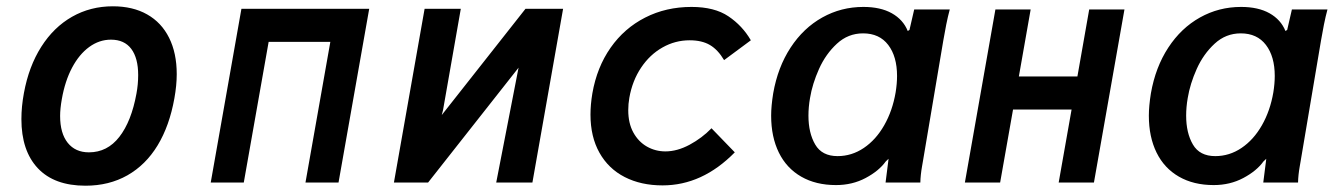

<svg xmlns="http://www.w3.org/2000/svg" viewBox="-20 -580 4240 610"><path d="M48 -201.5Q48 -241.5 56 -284.5Q71.5 -369 111 -431.2Q150.5 -493.5 209 -526.8Q267.5 -560 338.5 -560Q402 -560 447.5 -534.2Q493 -508.5 517.2 -460Q541.5 -411.5 541.5 -344.5Q541.5 -309 534 -267.5Q518.5 -180.5 480.8 -118.2Q443 -56 384.8 -23Q326.5 10 251.5 10Q152.5 10 100.2 -45.5Q48 -101 48 -201.5ZM413.5 -282.5Q419 -312 419 -341.5Q419 -395.5 397 -424.8Q375 -454 332.5 -454Q295.5 -454 263.5 -430.8Q231.5 -407.5 209 -365Q186.5 -322.5 176.5 -265.5Q171 -235 171 -211.5Q171 -156.5 195.2 -126.2Q219.5 -96 262.5 -96Q321 -96 359.2 -145.2Q397.5 -194.5 413.5 -282.5Z M747 -552H1153L1055.5 0H950.5L1029.5 -447H833.5L754.5 0H649.5Z M1329 -552H1444L1387.5 -230L1383.5 -214.5L1649.5 -552H1769L1671.5 0H1556.5L1627.5 -365L1340 0H1231.5Z M1856 -216Q1856 -247.5 1862 -283.5Q1876.5 -366.5 1920 -428.5Q1963.5 -490.5 2029.8 -524.2Q2096 -558 2177 -558Q2250 -558 2294.2 -528.2Q2338.5 -498.5 2365.5 -452L2280.5 -389Q2261 -422 2235.5 -437Q2210 -452 2171 -452Q2125 -452 2084.8 -429.2Q2044.5 -406.5 2016.8 -365Q1989 -323.5 1979.5 -269.5Q1976 -250 1976 -230Q1976 -188.5 1992.2 -159Q2008.5 -129.5 2035.5 -114.2Q2062.5 -99 2094 -99Q2131.5 -99 2171 -120.2Q2210.5 -141.5 2240.5 -172.5L2314.5 -96Q2211.5 9 2085 9Q2016.5 9 1964.8 -17.5Q1913 -44 1884.5 -94.8Q1856 -145.5 1856 -216Z M2430 -212.5Q2430 -243 2436.5 -283.5Q2451 -366.5 2491.8 -428.8Q2532.5 -491 2592.5 -524.5Q2652.5 -558 2723 -558Q2777.5 -558 2813.5 -537.8Q2849.5 -517.5 2864 -481.5L2869.5 -485L2884.5 -550H2997.5Q2991.5 -528 2986.2 -501.5Q2981 -475 2977 -451.5L2912 -66.5L2909.5 -52Q2904.5 -24 2904 0H2793.5Q2798.5 -43 2801.5 -63L2803 -75.5L2794 -67Q2772.5 -37 2730.2 -14.5Q2688 8 2636 8Q2572 8 2525.5 -18.8Q2479 -45.5 2454.5 -95.2Q2430 -145 2430 -212.5ZM2825.5 -286.5Q2830 -314.5 2830 -338.5Q2830 -400.5 2802 -437.2Q2774 -474 2722 -474Q2674.5 -474 2639 -441.2Q2603.5 -408.5 2582.2 -361.2Q2561 -314 2553.5 -268.5Q2548.5 -240 2548.5 -212.5Q2548.5 -157.5 2570 -120.8Q2591.5 -84 2641 -84Q2686 -84 2724.5 -110Q2763 -136 2789.2 -182Q2815.5 -228 2825.5 -286.5Z M3142.5 -550H3254.5L3217 -337H3403L3440.5 -550H3552.5L3455.5 0H3343.5L3384.5 -232H3198.5L3157.5 0H3045.5Z M3630 -212.5Q3630 -243 3636.5 -283.5Q3651 -366.5 3691.8 -428.8Q3732.5 -491 3792.5 -524.5Q3852.5 -558 3923 -558Q3977.5 -558 4013.5 -537.8Q4049.5 -517.5 4064 -481.5L4069.5 -485L4084.5 -550H4197.5Q4191.5 -528 4186.2 -501.5Q4181 -475 4177 -451.5L4112 -66.5L4109.5 -52Q4104.5 -24 4104 0H3993.5Q3998.5 -43 4001.5 -63L4003 -75.5L3994 -67Q3972.5 -37 3930.2 -14.5Q3888 8 3836 8Q3772 8 3725.5 -18.8Q3679 -45.5 3654.5 -95.2Q3630 -145 3630 -212.5ZM4025.5 -286.5Q4030 -314.5 4030 -338.5Q4030 -400.5 4002 -437.2Q3974 -474 3922 -474Q3874.5 -474 3839 -441.2Q3803.5 -408.5 3782.2 -361.2Q3761 -314 3753.5 -268.5Q3748.5 -240 3748.5 -212.5Q3748.5 -157.5 3770 -120.8Q3791.5 -84 3841 -84Q3886 -84 3924.5 -110Q3963 -136 3989.2 -182Q4015.5 -228 4025.5 -286.5Z"/></svg>

Font: JuliaMono
Style: Bold Italic
Weight: 700
Italic angle: -9°
Monospace: yes
Designer: cormullion
Foundry: corm
Version: Version 0.057; ttfautohint (v1.8.4)